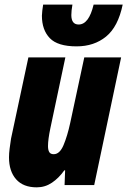

<svg xmlns="http://www.w3.org/2000/svg" viewBox="-20 -802 552 832"><path d="M139.2 9.8Q80.6 9.8 49.8 -25.1Q19 -60.1 19 -120.1Q19 -137.2 21.7 -158.2Q24.4 -179.2 27.8 -201.2L103 -553.2H263.2L198.2 -246.1Q188 -197.3 188 -168.9Q188 -152.3 193.4 -143.1Q198.7 -133.8 212.9 -133.8Q238.8 -133.8 255.4 -173.3Q272 -212.9 284.2 -269L345.2 -553.2H504.9L388.2 0H259.8L262.2 -64H258.8Q234.9 -30.3 205.1 -10.3Q175.3 9.8 139.2 9.8ZM312 -601.1Q230 -601.1 195.8 -636.7Q161.6 -672.4 161.6 -733.9Q161.6 -742.2 163.3 -756.1Q165 -770 167 -782.2H293.9Q289.1 -755.4 289.1 -736.8Q289.1 -695.8 320.8 -695.8Q365.2 -695.8 385.7 -782.2H511.7Q491.7 -686 439.7 -643.6Q387.7 -601.1 312 -601.1Z"/></svg>

Font: Open Sans Condensed ExtraBold
Style: Italic
Weight: 800
Width: 3
Italic angle: -12°
Designer: Monotype Design Team
Foundry: Monotype Imaging Inc.
Version: Version 3.003; ttfautohint (v1.8.4)